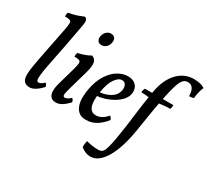

<svg xmlns="http://www.w3.org/2000/svg" viewBox="-179 -1008 1684 1551"><g transform="rotate(30 663.0 -233.0)"><path d="M104 9Q69 9 52 -11.5Q35 -32 36 -72Q36 -87 37.5 -103.5Q39 -120 43.5 -148.5Q48 -177 57 -224.5Q66 -272 81 -347Q96 -422 118 -534Q127 -580 127 -600.5Q127 -621 113 -626Q99 -631 67 -631Q67 -642 68 -652Q69 -662 73 -669Q89 -671 115.5 -677.5Q142 -684 168 -693.5Q194 -703 208 -710Q224 -705 229 -689Q234 -673 229 -646Q209 -533 188.5 -427.5Q168 -322 148 -224Q134 -153 131 -118Q128 -83 133 -72Q138 -61 148 -61Q158 -61 170.5 -67.5Q183 -74 199 -90Q207 -83 211 -75.5Q215 -68 217 -60Q193 -32 162.5 -11.5Q132 9 104 9Z M350 9Q317 9 301 -9Q285 -27 284 -59.5Q283 -92 295 -135L336 -279Q351 -330 353.5 -353Q356 -376 342.5 -382Q329 -388 296 -388Q295 -399 296.5 -408.5Q298 -418 302 -426Q318 -428 340.5 -435Q363 -442 384 -451Q405 -460 417 -467Q448 -454 454.5 -423.5Q461 -393 444 -331L389 -138Q375 -89 377.5 -75Q380 -61 394 -61Q404 -61 417.5 -68Q431 -75 446 -90Q454 -85 458.5 -77Q463 -69 464 -58Q435 -27 406.5 -9Q378 9 350 9ZM437 -577Q413 -577 401.5 -593.5Q390 -610 395 -636Q401 -664 419 -680.5Q437 -697 460 -697Q485 -697 497 -680.5Q509 -664 503 -636Q498 -610 480 -593.5Q462 -577 437 -577Z M629 9Q586 9 561.5 -12Q537 -33 526.5 -67Q516 -101 517 -141.5Q518 -182 526 -221Q543 -305 579 -359.5Q615 -414 660.5 -440.5Q706 -467 751 -467Q790 -467 813.5 -450.5Q837 -434 845 -408.5Q853 -383 847 -356Q840 -323 814 -295.5Q788 -268 752.5 -248Q717 -228 679 -216.5Q641 -205 609 -203L612 -240Q668 -244 712 -270Q756 -296 766 -343Q772 -374 761 -395Q750 -416 725 -416Q693 -416 662.5 -373Q632 -330 617 -241Q610 -200 611 -158.5Q612 -117 628 -90Q644 -63 682 -63Q706 -63 732 -76Q758 -89 783 -119Q791 -114 796 -107Q801 -100 804 -90Q773 -48 729 -19.5Q685 9 629 9Z M1222 -714Q1260 -714 1286.5 -706.5Q1313 -699 1326 -689Q1319 -674 1313.5 -656Q1308 -638 1304.5 -619.5Q1301 -601 1300 -582Q1295 -579 1288 -577Q1281 -575 1273.5 -574.5Q1266 -574 1258 -574Q1257 -608 1249 -628.5Q1241 -649 1227 -658.5Q1213 -668 1192 -668Q1169 -668 1151.5 -650.5Q1134 -633 1118.5 -585.5Q1103 -538 1085 -448Q1063 -335 1050 -248.5Q1037 -162 1029 -118Q1016 -38 995 29Q974 96 946 145Q918 194 883.5 221Q849 248 808 248Q786 248 762.5 238.5Q739 229 719 212Q718 196 720 180.5Q722 165 726 152Q749 159 777.5 163.5Q806 168 837 168Q854 168 866.5 162Q879 156 889 134.5Q899 113 909 67Q919 21 931 -59Q944 -142 955 -236Q966 -330 987 -454Q998 -521 1021 -570Q1044 -619 1076 -651Q1108 -683 1145 -698.5Q1182 -714 1222 -714ZM919 -448H999L991 -402Q972 -404 950 -406.5Q928 -409 908 -409Q908 -420 911 -430.5Q914 -441 919 -448ZM1081 -448H1184Q1184 -438 1182.5 -427.5Q1181 -417 1177 -409Q1148 -409 1120.5 -406.5Q1093 -404 1073 -401Z"/></g></svg>

Font: Vollkorn
Style: Italic
Weight: 400
Italic angle: -11°
Designer: Friedrich Althausen
Foundry: Friedrich Althausen
Version: Version 5.001